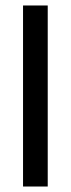

<svg xmlns="http://www.w3.org/2000/svg" viewBox="-20 -680 259 700"><path d="M64 0V-660H154V0Z"/></svg>

Font: Bricolage Grotesque 24pt Condensed
Style: Regular
Weight: 400
Width: 3
Designer: Mathieu Triay
Foundry: Atelier Triay
Version: Version 1.001;gftools[0.9.33.dev8+g029e19f]